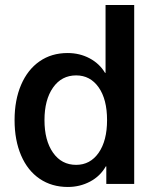

<svg xmlns="http://www.w3.org/2000/svg" viewBox="-20 -732 627 764"><path d="M403 0V-70H401Q379 -31 338.5 -9.5Q298 12 250 12Q186 12 138 -20.5Q90 -53 64 -113.5Q38 -174 38 -254Q38 -334 64 -394.5Q90 -455 137.5 -488Q185 -521 249 -521Q297 -521 336.5 -500Q376 -479 398 -442H400V-712H514V0ZM283 -76Q339 -76 372.5 -124Q406 -172 406 -254Q406 -337 372.5 -384.5Q339 -432 283 -432Q225 -432 191 -383.5Q157 -335 157 -254Q157 -173 191 -124.5Q225 -76 283 -76Z"/></svg>

Font: CST
Style: Medium
Weight: 500
Version: Version 1.00